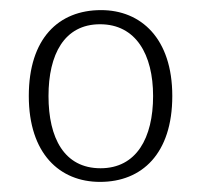

<svg xmlns="http://www.w3.org/2000/svg" viewBox="-20 -740 398 380"><path d="M178 -380C261 -380 321 -436 321 -550C321 -664 259 -720 180 -720C96 -720 37 -664 37 -550C37 -436 98 -380 178 -380ZM179 -407C107 -407 76 -467 76 -550C76 -632 107 -692 178 -692C249 -692 283 -632 283 -550C283 -467 250 -407 179 -407Z"/></svg>

Font: Noto Serif Gurmukhi ExtraLight
Style: Regular
Weight: 200
Designer: Vaibhav Singh and the Monotype Design Team
Foundry: Monotype Imaging Inc.
Version: Version 2.004